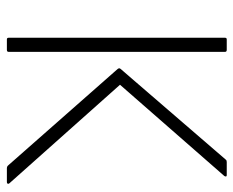

<svg xmlns="http://www.w3.org/2000/svg" viewBox="-82 -614 695 572"><g transform="rotate(90 266.0 -327.5)"><path d="M480 0Q476 0 473 -3L185 -330Q181 -335 185 -339L455 -652Q457 -655 462 -655H501Q504 -655 505 -653.5Q506 -652 504 -648L232 -337L526 -7Q528 -4 526.5 -2Q525 0 522 0ZM97 0Q92 0 92 -5V-650Q92 -655 97 -655H128Q134 -655 134 -650V-5Q134 0 128 0Z"/></g></svg>

Font: Sofia Sans Semi Condensed ExtraLight
Style: Regular
Weight: 250
Version: Version 4.100